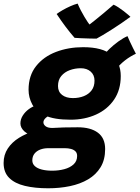

<svg xmlns="http://www.w3.org/2000/svg" viewBox="-85 -788 769 1058"><path d="M303.2 -128.4Q213.1 -128.4 162.9 -151.8Q112.6 -175.2 92.5 -213.1Q72.4 -250.9 72.4 -293.6Q72.4 -371.4 113.8 -423.6Q155.1 -475.8 223.6 -501.9Q292 -528 372.8 -528Q480.9 -528 530.6 -485.1Q580.4 -442.2 580.4 -369.2Q580.4 -293.1 543.7 -239.1Q507 -185.1 444.4 -156.8Q381.8 -128.4 303.2 -128.4ZM180.5 249.5Q107.2 249.5 51.9 236.2Q-3.4 222.9 -34.2 192.4Q-65.1 161.9 -65.1 110.1Q-65.1 65 -42.1 30.3Q-19.1 -4.4 19.7 -28.5Q58.5 -52.6 106.2 -66.2Q153.9 -79.9 203.4 -82.9Q234 -84.8 265.3 -85.7Q296.6 -86.6 343.6 -86.6Q414.6 -86.6 454.5 -56.8Q494.4 -26.9 494.4 33.2Q494.4 92.2 469.3 133.4Q444.2 174.6 400.7 200.2Q357.1 225.9 300.5 237.7Q243.9 249.5 180.5 249.5ZM202.9 152.6Q237.8 152.6 269.1 144.3Q300.5 136 320.2 118Q340 100 340 71.4Q340 55 330.6 45.8Q321.1 36.5 305.9 32.6Q290.6 28.6 272.9 28.6Q252.5 28.6 227.1 28.6Q201.6 28.6 180.4 28.6Q156.5 28.6 136.6 36.2Q116.8 43.8 104.9 58.8Q93.1 73.8 93.1 96.1Q93.1 114.5 106.8 127.2Q120.5 139.9 145.2 146.2Q169.9 152.6 202.9 152.6ZM126.6 -31.1Q72.5 -43 50 -63.4Q27.5 -83.8 27.5 -107.9Q27.5 -130.8 40.4 -151.1Q53.2 -171.5 73.8 -186.6Q94.4 -201.8 116.2 -207.2L203.4 -157.1Q179.9 -150.1 167.1 -138.3Q154.2 -126.5 154.2 -113.9Q154.2 -101.8 166.4 -92.3Q178.6 -82.9 203.4 -82.9ZM316.8 -247.5Q349.6 -247.5 376.8 -258.2Q403.9 -269 419.8 -290.2Q435.8 -311.5 435.8 -343.5Q435.8 -374.8 414.8 -393.4Q393.9 -412 359.8 -412Q328.5 -412 299.7 -401.5Q270.9 -391 252.8 -369.4Q234.6 -347.9 234.6 -313.9Q234.6 -282.2 257.1 -264.9Q279.6 -247.5 316.8 -247.5ZM553.4 -401.9 483.9 -476.6Q495.1 -496.1 518 -518.4Q540.9 -540.6 567.8 -559.9Q594.6 -579.1 617.5 -588.9Q621.9 -578.5 630.2 -560.1Q638.6 -541.8 648 -523Q657.4 -504.2 663.8 -491.9Q651.1 -486.2 635.3 -476.9Q619.5 -467.5 603.9 -455.4Q588.4 -443.4 575 -429.7Q561.6 -416 553.4 -401.9ZM540.8 -762.2Q552.8 -757.1 567.6 -747.4Q582.4 -737.6 596.5 -726.8Q610.6 -715.9 620.8 -707.1Q630.9 -698.2 633.8 -695.4Q609.4 -677.2 581.7 -658.6Q554 -639.9 527.6 -623.1Q501.1 -606.4 479.8 -593.7Q458.5 -581 446.8 -575.1Q429.8 -575.1 406.5 -575.8Q383.2 -576.4 361.5 -577.4Q339.8 -578.4 326 -579.5Q301.1 -608 277.1 -639.9Q253 -671.8 227.1 -710.9Q239.8 -720.4 259.6 -731.9Q279.5 -743.4 301.9 -753.4Q324.2 -763.4 342.8 -768.2Q350.8 -749.2 360.6 -730.4Q370.5 -711.5 380.4 -694.9Q390.2 -678.2 398.4 -666.3Q406.6 -654.4 411.6 -649.4H403.8Q412.1 -655.5 434.5 -673.4Q456.9 -691.2 485.4 -714.9Q514 -738.5 540.8 -762.2Z"/></svg>

Font: Grandstander Thin
Style: Italic
Weight: 100
Italic angle: -15°
Designer: Tyler Finck
Foundry: Etcetera Type Co
Version: Version 1.200